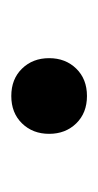

<svg xmlns="http://www.w3.org/2000/svg" viewBox="63 -430 174 340"><g transform="rotate(-90 150.0 -260.0)"><path d="M150 -193Q120 -193 101.5 -212Q83 -231 83 -260Q83 -289 101.5 -308Q120 -327 150 -327Q180 -327 198.5 -308Q217 -289 217 -260Q217 -231 198.5 -212Q180 -193 150 -193Z"/></g></svg>

Font: PT Root UI Medium
Style: Regular
Weight: 500
Designer: Vitaly Kuzmin
Foundry: ParaType Ltd.
Version: Version 2.001G